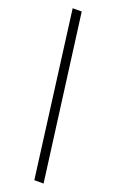

<svg xmlns="http://www.w3.org/2000/svg" viewBox="-155 -782 532 877"><g transform="rotate(20 110.5 -344.0)"><path d="M140 55 36 -743H80L185 55Z"/></g></svg>

Font: Saira UltraCondensed Light
Style: Regular
Weight: 300
Width: 1
Designer: Hector Gatti with collaboration of the Omnibus-Type team
Foundry: Omnibus-Type
Version: Version 1.101